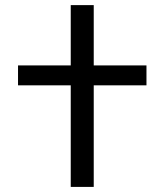

<svg xmlns="http://www.w3.org/2000/svg" viewBox="-20 -734 656 754"><path d="M257.8 0V-398.9H50.8V-477.1H257.8V-713.9H348.1V-477.1H555.2V-398.9H348.1V0Z"/></svg>

Font: Kurinto Seri
Style: Regular
Weight: 400
Designer: Kurinto was developed by Clint Goss from a range of fonts that are compatible with the SIL Open Font License Version 1.1
Foundry: Clinton F. Goss
Version: Version 2.196; July 25, 2020